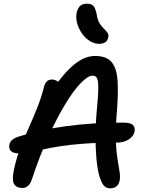

<svg xmlns="http://www.w3.org/2000/svg" viewBox="-20 -1013 780 1043"><path d="M579 10Q555 10 541.5 -8Q528 -26 517 -67Q508 -102 503.5 -155.5Q499 -209 499 -268Q499 -327 503 -380Q509 -445 512 -488Q515 -531 513.5 -556Q512 -581 505 -591.5Q498 -602 483 -602Q458 -602 419 -562Q380 -522 335 -448Q290 -374 243 -271Q196 -168 154 -41Q146 -16 133 -4Q120 8 101 8Q69 8 56.5 -13.5Q44 -35 55 -87Q67 -147 88.5 -203.5Q110 -260 135 -316Q160 -372 182 -427Q204 -482 218 -537Q223 -559 233.5 -570Q244 -581 261 -581Q277 -581 291.5 -572Q306 -563 314 -543L268 -530Q328 -618 384 -663.5Q440 -709 497 -709Q559 -709 587 -675Q615 -641 619 -568.5Q623 -496 613 -381Q606 -302 609 -244.5Q612 -187 618.5 -147.5Q625 -108 629.5 -80.5Q634 -53 630 -32Q626 -12 613 -1Q600 10 579 10ZM82 -180Q51 -180 39 -193Q27 -206 31 -227Q34 -242 45.5 -252.5Q57 -263 81 -271Q196 -308 338.5 -327.5Q481 -347 646 -347Q689 -347 702 -334Q715 -321 711 -298Q706 -273 679 -255.5Q652 -238 611 -238Q509 -238 434.5 -232.5Q360 -227 306 -218.5Q252 -210 212 -201Q172 -192 141.5 -186Q111 -180 82 -180ZM518 -775Q493 -775 469 -789.5Q445 -804 427.5 -828Q410 -852 401 -880Q392 -908 395 -935Q399 -963 412.5 -978Q426 -993 452 -993Q477 -993 488 -980Q499 -967 506 -932Q510 -903 521.5 -885.5Q533 -868 545 -856.5Q557 -845 564 -835Q571 -825 568 -810Q564 -791 551.5 -783Q539 -775 518 -775Z"/></svg>

Font: Shantell Sans Medium
Style: Italic
Weight: 500
Italic angle: -11°
Designer: Stephen Nixon, Anya Danilova, Shantell Martin
Foundry: Arrow Type
Version: Version 1.011;[c5ecc13dd]